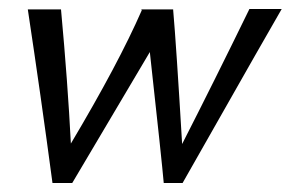

<svg xmlns="http://www.w3.org/2000/svg" viewBox="-20 -408 648 428"><path d="M536 -388H608Q597 -370 387 0H345Q341 -47 314 -292L141 0H97Q71 -195 42 -387H116Q131 -224 138 -88Q244 -266 296 -385L295 -387H366V-386Q373 -306 386 -87Q457 -226 536 -388Z"/></svg>

Font: GFS Neohellenic Rg
Style: Italic
Weight: 400
Italic angle: -12°
Designer: Takis Katsoulidis and George D. Matthiopoulos
Foundry: Takis Katsoulidis and George D. Matthiopoulos
Version: Version 1.0